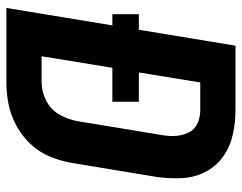

<svg xmlns="http://www.w3.org/2000/svg" viewBox="-100 -676 775 616"><g transform="rotate(90 288.0 -367.5)"><path d="M5 0H244Q279 0 314 -7Q349 -14 382.5 -32Q416 -50 442 -78Q468 -106 482 -140Q496 -174 502 -209L547 -481Q553 -522 551 -562.5Q549 -603 531.5 -637.5Q514 -672 483 -694.5Q452 -717 413 -726Q374 -735 333 -735H126L75 -425H25V-340H61ZM160 -113 197 -340H306V-425H212L244 -622H333Q356 -622 375.5 -613Q395 -604 404.5 -585Q414 -566 415.5 -544Q417 -522 413 -500L368 -227Q363 -198 347 -170Q331 -142 302 -127.5Q273 -113 243 -113Z"/></g></svg>

Font: Iosevka Sparkle XBdObl
Style: Regular
Weight: 800
Italic angle: -9°
Designer: Belleve Invis
Foundry: Belleve Invis
Version: Version 4.5.0; ttfautohint (v1.8.3)